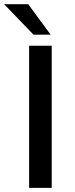

<svg xmlns="http://www.w3.org/2000/svg" viewBox="-48 -912 364 932"><path d="M93.3 0V-689.9H203.1V0ZM114.7 -743.7 -27.8 -891.6H88.9L197.8 -743.7Z"/></svg>

Font: Acari Sans SemiBold
Style: Regular
Weight: 600
Designer: Alfredo Marco Pradil and Stefan Peev
Foundry: Hanken Design Co.
Version: Version 1.045;January 11, 2019;FontCreator 11.5.0.2425 64-bi